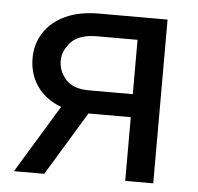

<svg xmlns="http://www.w3.org/2000/svg" viewBox="-44 -573 636 617"><g transform="rotate(5 274.5 -264.0)"><path d="M175.8 -252H273.4L120.6 0H22.9ZM251.5 -528.3H472.2V0H381.8V-455.1H251.5Q193.4 -455.1 167.5 -427.2Q141.6 -399.4 141.6 -366.2Q141.6 -334 165 -306.9Q188.5 -279.8 240.7 -279.8H406.2V-205.6H240.7Q180.7 -205.6 138.2 -226.6Q95.7 -247.6 73.2 -284.2Q50.8 -320.8 50.8 -367.2Q50.8 -413.1 74.5 -449.7Q98.1 -486.3 142.8 -507.3Q187.5 -528.3 251.5 -528.3Z"/></g></svg>

Font: RobotoDEMO
Style: Regular
Weight: 400
Designer: Christian Robertson
Foundry: Google
Version: Version 2.136